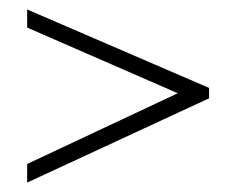

<svg xmlns="http://www.w3.org/2000/svg" viewBox="-20 -558 517 404"><path d="M419.9 -351.1V-373L37.1 -538.1V-500L354 -361.8L37.1 -212.9V-173.8Z"/></svg>

Font: SimahzazaarabicW05-Light
Style: Regular
Weight: 300
Designer: Ahmed zaza
Foundry: Ahmed zaza
Version: Version 1.001